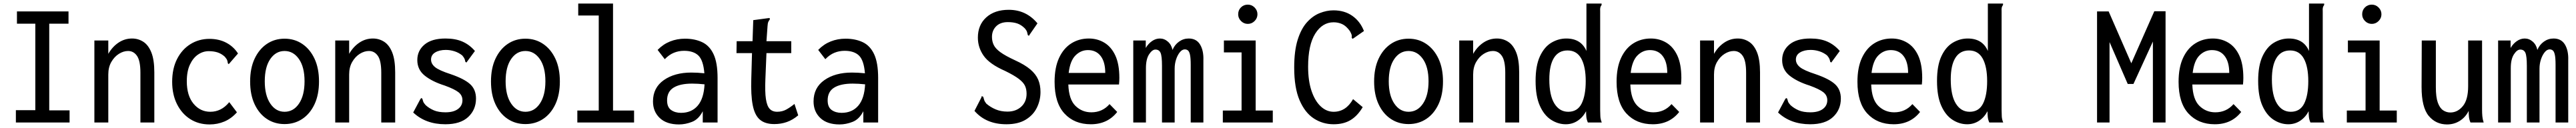

<svg xmlns="http://www.w3.org/2000/svg" viewBox="-20 -687 14440 718"><path d="M69 0V-69H178V-554H75V-623H364V-554H256V-68H370V0Z M509 0V-460H587V-385Q610 -425 644.5 -448Q679 -471 720 -471Q755 -471 783.5 -452.5Q812 -434 828.5 -392.5Q845 -351 845 -281V0H767V-279Q767 -346 748 -373.5Q729 -401 698 -401Q672 -401 646.5 -385Q621 -369 604 -339.5Q587 -310 587 -269V0Z M1155 11Q1093 11 1046 -19Q999 -49 972 -103Q945 -157 945 -228Q945 -302 972.5 -356Q1000 -410 1047.5 -439.5Q1095 -469 1154 -469Q1207 -469 1248 -447.5Q1289 -426 1314 -387L1269 -335L1262 -327L1257 -332Q1256 -341 1253.5 -348.5Q1251 -356 1240 -369Q1221 -386 1199.5 -393Q1178 -400 1150 -400Q1118 -400 1090 -381Q1062 -362 1044.5 -324.5Q1027 -287 1027 -231Q1027 -151 1064.5 -105.5Q1102 -60 1159 -60Q1189 -60 1215.5 -73Q1242 -86 1265 -114L1308 -57Q1277 -22 1238 -5.5Q1199 11 1155 11Z M1575 9Q1519 9 1475.5 -20Q1432 -49 1407 -102.5Q1382 -156 1382 -230Q1382 -304 1407 -357.5Q1432 -411 1475.5 -440.5Q1519 -470 1575 -470Q1631 -470 1674.5 -440.5Q1718 -411 1743 -357.5Q1768 -304 1768 -230Q1768 -156 1743 -102.5Q1718 -49 1674.5 -20Q1631 9 1575 9ZM1575 -60Q1625 -60 1656 -106Q1687 -152 1687 -231Q1687 -311 1655.5 -356Q1624 -401 1575 -401Q1526 -401 1495 -356Q1464 -311 1464 -231Q1464 -152 1495 -106Q1526 -60 1575 -60Z M1859 0V-460H1937V-385Q1960 -425 1994.5 -448Q2029 -471 2070 -471Q2105 -471 2133.5 -452.5Q2162 -434 2178.5 -392.5Q2195 -351 2195 -281V0H2117V-279Q2117 -346 2098 -373.5Q2079 -401 2048 -401Q2022 -401 1996.5 -385Q1971 -369 1954 -339.5Q1937 -310 1937 -269V0Z M2476 10Q2366 10 2296 -56L2335 -129L2341 -137L2347 -134Q2349 -126 2352 -117.5Q2355 -109 2366 -97Q2386 -79 2412 -68Q2438 -57 2477 -57Q2522 -57 2547 -75.5Q2572 -94 2572 -125Q2572 -152 2550 -169.5Q2528 -187 2473 -207Q2403 -229 2361 -262.5Q2319 -296 2319 -350Q2319 -403 2359.5 -437Q2400 -471 2477 -471Q2533 -471 2572.5 -453.5Q2612 -436 2642 -401L2600 -344L2594 -336L2588 -341Q2587 -349 2584 -356.5Q2581 -364 2571 -376Q2551 -392 2527 -399.5Q2503 -407 2479 -407Q2443 -407 2419.5 -393Q2396 -379 2396 -353Q2396 -329 2418.5 -310.5Q2441 -292 2506 -271Q2582 -245 2615 -215Q2648 -185 2648 -134Q2648 -72 2604.5 -31Q2561 10 2476 10Z M2925 9Q2869 9 2825.5 -20Q2782 -49 2757 -102.5Q2732 -156 2732 -230Q2732 -304 2757 -357.5Q2782 -411 2825.5 -440.5Q2869 -470 2925 -470Q2981 -470 3024.5 -440.5Q3068 -411 3093 -357.5Q3118 -304 3118 -230Q3118 -156 3093 -102.5Q3068 -49 3024.5 -20Q2981 9 2925 9ZM2925 -60Q2975 -60 3006 -106Q3037 -152 3037 -231Q3037 -311 3005.5 -356Q2974 -401 2925 -401Q2876 -401 2845 -356Q2814 -311 2814 -231Q2814 -152 2845 -106Q2876 -60 2925 -60Z M3216 0V-67H3336V-600H3221V-667H3416V-67H3534V0Z M3786 11Q3716 11 3678 -25Q3640 -61 3640 -118Q3640 -195 3700.5 -237.5Q3761 -280 3855 -280Q3871 -280 3889.5 -279Q3908 -278 3928 -276Q3922 -349 3894.5 -375.5Q3867 -402 3814 -402Q3784 -402 3757 -391Q3730 -380 3706 -355L3666 -407Q3697 -439 3736 -454.5Q3775 -470 3819 -470Q3874 -470 3915.5 -450.5Q3957 -431 3979.5 -383Q4002 -335 4002 -250V0H3919V-63Q3896 -18 3859 -3.5Q3822 11 3786 11ZM3719 -124Q3719 -86 3741.5 -70Q3764 -54 3797 -54Q3856 -54 3890.5 -94Q3925 -134 3929 -214Q3892 -218 3859 -218Q3792 -218 3755.5 -195.5Q3719 -173 3719 -124Z M4320 9Q4268 9 4239 -16Q4210 -41 4199 -97.5Q4188 -154 4191 -246L4195 -389H4108L4109 -456H4198L4202 -574L4284 -585L4294 -586L4295 -578Q4290 -572 4286.5 -564.5Q4283 -557 4282 -540L4276 -456H4415V-389H4276L4270 -243Q4267 -171 4273 -131.5Q4279 -92 4294.5 -76Q4310 -60 4335 -60Q4365 -60 4388 -73Q4411 -86 4433 -104L4454 -40Q4423 -14 4390 -2.5Q4357 9 4320 9Z M4686 11Q4616 11 4578 -25Q4540 -61 4540 -118Q4540 -195 4600.5 -237.5Q4661 -280 4755 -280Q4771 -280 4789.5 -279Q4808 -278 4828 -276Q4822 -349 4794.5 -375.5Q4767 -402 4714 -402Q4684 -402 4657 -391Q4630 -380 4606 -355L4566 -407Q4597 -439 4636 -454.5Q4675 -470 4719 -470Q4774 -470 4815.5 -450.5Q4857 -431 4879.5 -383Q4902 -335 4902 -250V0H4819V-63Q4796 -18 4759 -3.5Q4722 11 4686 11ZM4619 -124Q4619 -86 4641.5 -70Q4664 -54 4697 -54Q4756 -54 4790.5 -94Q4825 -134 4829 -214Q4792 -218 4759 -218Q4692 -218 4655.5 -195.5Q4619 -173 4619 -124Z M5621 10Q5507 10 5442 -65L5480 -139L5483 -148L5491 -144Q5494 -136 5496 -127.5Q5498 -119 5508 -106Q5531 -86 5560.5 -73.5Q5590 -61 5627 -61Q5674 -61 5704 -88.5Q5734 -116 5734 -161Q5734 -187 5725 -206Q5716 -225 5690.5 -244.5Q5665 -264 5614 -289Q5527 -327 5494 -373.5Q5461 -420 5461 -476Q5461 -547 5508 -589.5Q5555 -632 5634 -632Q5732 -632 5795 -556L5752 -494L5747 -486L5741 -490Q5739 -498 5737 -506.5Q5735 -515 5724 -528Q5704 -548 5681.5 -555.5Q5659 -563 5629 -563Q5587 -563 5563.5 -539.5Q5540 -516 5540 -480Q5540 -455 5550 -434.5Q5560 -414 5587.5 -394Q5615 -374 5669 -349Q5724 -324 5755 -297.5Q5786 -271 5799 -240.5Q5812 -210 5812 -171Q5812 -125 5792 -83.5Q5772 -42 5729.5 -16Q5687 10 5621 10Z M6094 10Q6002 10 5946.5 -50Q5891 -110 5891 -228Q5891 -308 5916 -362Q5941 -416 5984.5 -443.5Q6028 -471 6083 -471Q6131 -471 6170 -447.5Q6209 -424 6231.5 -375.5Q6254 -327 6254 -250Q6254 -232 6252 -213H5968Q5971 -129 6008 -93Q6045 -57 6097 -57Q6159 -57 6199 -103L6242 -59Q6188 10 6094 10ZM5970 -278H6175Q6175 -339 6149.5 -372.5Q6124 -406 6078 -406Q6038 -406 6008 -376Q5978 -346 5970 -278Z M6332 0V-460H6402V-418Q6416 -442 6437 -456.5Q6458 -471 6481 -471Q6506 -471 6526 -453.5Q6546 -436 6552 -407Q6564 -436 6588.5 -453.5Q6613 -471 6643 -471Q6686 -471 6706.5 -437Q6727 -403 6725 -349V0H6654V-323Q6654 -361 6650 -379.5Q6646 -398 6638.5 -404Q6631 -410 6621 -410Q6606 -410 6593 -394Q6580 -378 6572 -353.5Q6564 -329 6564 -302V0H6493V-318Q6493 -372 6485 -390.5Q6477 -409 6456 -409Q6438 -409 6420.5 -382Q6403 -355 6403 -305V0Z M6834 0V-67H6939V-393H6840V-460H7018V-67H7114V0ZM6974 -553Q6952 -553 6936 -569Q6920 -585 6920 -607Q6920 -630 6935.5 -645.5Q6951 -661 6974 -661Q6996 -661 7012 -645Q7028 -629 7028 -607Q7028 -585 7012 -569Q6996 -553 6974 -553Z M7455 10Q7394 10 7344 -22.5Q7294 -55 7264 -125Q7234 -195 7234 -308Q7234 -402 7253.5 -464Q7273 -526 7305.5 -562Q7338 -598 7377 -613.5Q7416 -629 7454 -629Q7516 -629 7560 -598Q7604 -567 7625 -513L7569 -474L7561 -469L7556 -476Q7558 -484 7556 -491.5Q7554 -499 7546 -513Q7525 -542 7502.5 -552Q7480 -562 7455 -562Q7392 -562 7352 -498.5Q7312 -435 7312 -313Q7312 -234 7331 -177.5Q7350 -121 7382.5 -90.5Q7415 -60 7455 -60Q7524 -60 7564 -131L7618 -86Q7589 -37 7550 -13.5Q7511 10 7455 10Z M7875 9Q7819 9 7775.5 -20Q7732 -49 7707 -102.5Q7682 -156 7682 -230Q7682 -304 7707 -357.5Q7732 -411 7775.5 -440.5Q7819 -470 7875 -470Q7931 -470 7974.5 -440.5Q8018 -411 8043 -357.5Q8068 -304 8068 -230Q8068 -156 8043 -102.5Q8018 -49 7974.5 -20Q7931 9 7875 9ZM7875 -60Q7925 -60 7956 -106Q7987 -152 7987 -231Q7987 -311 7955.5 -356Q7924 -401 7875 -401Q7826 -401 7795 -356Q7764 -311 7764 -231Q7764 -152 7795 -106Q7826 -60 7875 -60Z M8159 0V-460H8237V-385Q8260 -425 8294.5 -448Q8329 -471 8370 -471Q8405 -471 8433.5 -452.5Q8462 -434 8478.5 -392.5Q8495 -351 8495 -281V0H8417V-279Q8417 -346 8398 -373.5Q8379 -401 8348 -401Q8322 -401 8296.5 -385Q8271 -369 8254 -339.5Q8237 -310 8237 -269V0Z M8756 10Q8713 10 8674 -15Q8635 -40 8611 -93.5Q8587 -147 8587 -233Q8587 -319 8611.5 -371.5Q8636 -424 8675.5 -447.5Q8715 -471 8759 -471Q8842 -471 8872 -401V-667H8957V-659Q8952 -653 8950 -645.5Q8948 -638 8949 -622V-69Q8949 -51 8950 -34Q8951 -17 8958 0H8880Q8873 -16 8871.5 -31Q8870 -46 8870 -63Q8852 -29 8822.5 -9.5Q8793 10 8756 10ZM8770 -60Q8822 -60 8845 -106Q8868 -152 8868 -232Q8868 -313 8843 -358.5Q8818 -404 8766 -404Q8716 -404 8690 -362.5Q8664 -321 8664 -242Q8664 -152 8692.5 -106Q8721 -60 8770 -60Z M9244 10Q9152 10 9096.5 -50Q9041 -110 9041 -228Q9041 -308 9066 -362Q9091 -416 9134.5 -443.5Q9178 -471 9233 -471Q9281 -471 9320 -447.5Q9359 -424 9381.5 -375.5Q9404 -327 9404 -250Q9404 -232 9402 -213H9118Q9121 -129 9158 -93Q9195 -57 9247 -57Q9309 -57 9349 -103L9392 -59Q9338 10 9244 10ZM9120 -278H9325Q9325 -339 9299.5 -372.5Q9274 -406 9228 -406Q9188 -406 9158 -376Q9128 -346 9120 -278Z M9509 0V-460H9587V-385Q9610 -425 9644.5 -448Q9679 -471 9720 -471Q9755 -471 9783.5 -452.5Q9812 -434 9828.5 -392.5Q9845 -351 9845 -281V0H9767V-279Q9767 -346 9748 -373.5Q9729 -401 9698 -401Q9672 -401 9646.5 -385Q9621 -369 9604 -339.5Q9587 -310 9587 -269V0Z M10126 10Q10016 10 9946 -56L9985 -129L9991 -137L9997 -134Q9999 -126 10002 -117.5Q10005 -109 10016 -97Q10036 -79 10062 -68Q10088 -57 10127 -57Q10172 -57 10197 -75.5Q10222 -94 10222 -125Q10222 -152 10200 -169.5Q10178 -187 10123 -207Q10053 -229 10011 -262.5Q9969 -296 9969 -350Q9969 -403 10009.5 -437Q10050 -471 10127 -471Q10183 -471 10222.5 -453.5Q10262 -436 10292 -401L10250 -344L10244 -336L10238 -341Q10237 -349 10234 -356.5Q10231 -364 10221 -376Q10201 -392 10177 -399.5Q10153 -407 10129 -407Q10093 -407 10069.5 -393Q10046 -379 10046 -353Q10046 -329 10068.5 -310.5Q10091 -292 10156 -271Q10232 -245 10265 -215Q10298 -185 10298 -134Q10298 -72 10254.5 -31Q10211 10 10126 10Z M10594 10Q10502 10 10446.5 -50Q10391 -110 10391 -228Q10391 -308 10416 -362Q10441 -416 10484.5 -443.5Q10528 -471 10583 -471Q10631 -471 10670 -447.5Q10709 -424 10731.5 -375.5Q10754 -327 10754 -250Q10754 -232 10752 -213H10468Q10471 -129 10508 -93Q10545 -57 10597 -57Q10659 -57 10699 -103L10742 -59Q10688 10 10594 10ZM10470 -278H10675Q10675 -339 10649.5 -372.5Q10624 -406 10578 -406Q10538 -406 10508 -376Q10478 -346 10470 -278Z M11006 10Q10963 10 10924 -15Q10885 -40 10861 -93.5Q10837 -147 10837 -233Q10837 -319 10861.5 -371.5Q10886 -424 10925.5 -447.5Q10965 -471 11009 -471Q11092 -471 11122 -401V-667H11207V-659Q11202 -653 11200 -645.5Q11198 -638 11199 -622V-69Q11199 -51 11200 -34Q11201 -17 11208 0H11130Q11123 -16 11121.5 -31Q11120 -46 11120 -63Q11102 -29 11072.5 -9.5Q11043 10 11006 10ZM11020 -60Q11072 -60 11095 -106Q11118 -152 11118 -232Q11118 -313 11093 -358.5Q11068 -404 11016 -404Q10966 -404 10940 -362.5Q10914 -321 10914 -242Q10914 -152 10942.5 -106Q10971 -60 11020 -60Z M11734 0V-623H11799L11926 -332L12055 -624H12118V0H12047V-454L11938 -216H11906L11804 -451V0Z M12394 10Q12302 10 12246.5 -50Q12191 -110 12191 -228Q12191 -308 12216 -362Q12241 -416 12284.5 -443.5Q12328 -471 12383 -471Q12431 -471 12470 -447.5Q12509 -424 12531.5 -375.5Q12554 -327 12554 -250Q12554 -232 12552 -213H12268Q12271 -129 12308 -93Q12345 -57 12397 -57Q12459 -57 12499 -103L12542 -59Q12488 10 12394 10ZM12270 -278H12475Q12475 -339 12449.5 -372.5Q12424 -406 12378 -406Q12338 -406 12308 -376Q12278 -346 12270 -278Z M12806 10Q12763 10 12724 -15Q12685 -40 12661 -93.5Q12637 -147 12637 -233Q12637 -319 12661.5 -371.5Q12686 -424 12725.5 -447.5Q12765 -471 12809 -471Q12892 -471 12922 -401V-667H13007V-659Q13002 -653 13000 -645.5Q12998 -638 12999 -622V-69Q12999 -51 13000 -34Q13001 -17 13008 0H12930Q12923 -16 12921.5 -31Q12920 -46 12920 -63Q12902 -29 12872.5 -9.5Q12843 10 12806 10ZM12820 -60Q12872 -60 12895 -106Q12918 -152 12918 -232Q12918 -313 12893 -358.5Q12868 -404 12816 -404Q12766 -404 12740 -362.5Q12714 -321 12714 -242Q12714 -152 12742.5 -106Q12771 -60 12820 -60Z M13134 0V-67H13239V-393H13140V-460H13318V-67H13414V0ZM13274 -553Q13252 -553 13236 -569Q13220 -585 13220 -607Q13220 -630 13235.5 -645.5Q13251 -661 13274 -661Q13296 -661 13312 -645Q13328 -629 13328 -607Q13328 -585 13312 -569Q13296 -553 13274 -553Z M13696 11Q13633 11 13593 -37Q13553 -85 13553 -199L13554 -460H13633V-198Q13633 -142 13644 -111.5Q13655 -81 13673.5 -68.5Q13692 -56 13714 -56Q13755 -56 13784.5 -92Q13814 -128 13814 -203V-460H13892V-72Q13892 -53 13893.5 -35.5Q13895 -18 13901 0H13827Q13820 -16 13818.5 -32Q13817 -48 13817 -65Q13799 -29 13767 -9Q13735 11 13696 11Z M13982 0V-460H14052V-418Q14066 -442 14087 -456.5Q14108 -471 14131 -471Q14156 -471 14176 -453.5Q14196 -436 14202 -407Q14214 -436 14238.5 -453.5Q14263 -471 14293 -471Q14336 -471 14356.5 -437Q14377 -403 14375 -349V0H14304V-323Q14304 -361 14300 -379.5Q14296 -398 14288.5 -404Q14281 -410 14271 -410Q14256 -410 14243 -394Q14230 -378 14222 -353.5Q14214 -329 14214 -302V0H14143V-318Q14143 -372 14135 -390.5Q14127 -409 14106 -409Q14088 -409 14070.5 -382Q14053 -355 14053 -305V0Z"/></svg>

Font: Inconsolata SemiCondensed Medium
Style: Regular
Weight: 500
Width: 4
Monospace: yes
Designer: Raph Levien, Cyreal, Brenton Simpson
Foundry: Raph Levien, Cyreal, Google
Version: Version 3.001; ttfautohint (v1.8.2.53-6de2)